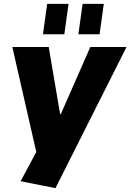

<svg xmlns="http://www.w3.org/2000/svg" viewBox="-20 -784 677 997"><path d="M87 157 204 -61 175 34 44 -540H233L292 -192H296L449 -540H637L268 193ZM336 -764 314 -606H203L225 -764ZM519 -764 497 -606H387L409 -764Z"/></svg>

Font: Pathway Extreme SemiCondensed ExtraBold
Style: Italic
Weight: 800
Width: 4
Italic angle: -8°
Version: Version 1.001;gftools[0.9.26]